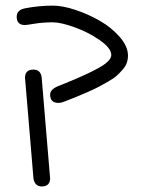

<svg xmlns="http://www.w3.org/2000/svg" viewBox="-20 -610 520 690"><path d="M40 -549.8Q40 -574.2 69.8 -580.1Q120.1 -589.8 169.9 -589.8Q204.6 -589.8 251 -574.5Q297.4 -559.1 339.4 -534.9Q381.3 -510.7 410.6 -476.8Q439.9 -442.9 439.9 -410.2Q439.9 -396.5 435.5 -384Q431.2 -371.6 420.9 -359.9Q410.6 -348.1 399.9 -338.4Q389.2 -328.6 370.4 -317.9Q351.6 -307.1 337.2 -299.3Q322.8 -291.5 297.9 -280.5Q272.9 -269.5 256.6 -262.9Q240.2 -256.3 211.9 -245.1Q199.7 -240.2 189.9 -240.2Q160.2 -240.2 160.2 -270Q160.2 -289.1 189.9 -300.8Q288.1 -339.8 334 -365.5Q379.9 -391.1 379.9 -412.1Q379.9 -437 338.4 -465.8Q296.9 -494.6 247.6 -512.2Q198.2 -529.8 169.9 -529.8Q134.8 -529.8 104.7 -524.9Q74.7 -520 69.8 -520Q40 -520 40 -549.8ZM69.8 -330.1Q69.8 -359.9 100.1 -359.9Q127 -359.9 129.9 -330.1Q131.3 -314 144.8 -151.4Q158.2 11.2 159.2 20Q159.2 22 159.4 24.2Q159.7 26.4 159.9 27.8Q160.2 29.3 160.2 29.8Q160.2 60.1 129.9 60.1Q117.7 60.1 109.6 52.2Q101.6 44.4 100.1 29.8Q98.6 13.7 85.2 -148.7Q71.8 -311 70.8 -319.8Z"/></svg>

Font: Pecita
Style: Book
Weight: 400
Width: 6
Version: Version 3.4.1